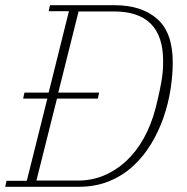

<svg xmlns="http://www.w3.org/2000/svg" viewBox="-27 -718 719 738"><path d="M-2 -23H76L155 -339H62L67 -362H160L238 -675H160L165 -698H414Q517 -698 577 -645.5Q637 -593 637 -478Q637 -429 628.5 -374.5Q620 -320 601.5 -266.5Q583 -213 554 -165Q525 -117 485 -80Q445 -43 392.5 -21.5Q340 0 275 0H-7ZM113 -24H274Q325 -24 371.5 -43Q418 -62 457 -98Q496 -134 525 -185.5Q554 -237 571 -302Q581 -342 587 -371Q593 -400 596 -421.5Q599 -443 599.5 -457.5Q600 -472 600 -484Q600 -674 411 -674H275L197 -362H354L349 -339H192Z"/></svg>

Font: IBM Plex Serif ExtLt
Style: Italic
Weight: 200
Italic angle: -14°
Designer: Mike Abbink, Paul van der Laan, Pieter van Rosmalen
Foundry: Bold Monday
Version: Version 3.001